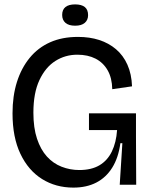

<svg xmlns="http://www.w3.org/2000/svg" viewBox="-20 -841 684 874"><path d="M314 13Q234 13 171.5 -26Q109 -65 73 -140.5Q37 -216 37 -325Q37 -404 57 -467.5Q77 -531 115 -577.5Q153 -624 208 -648.5Q263 -673 335 -673Q388 -673 431.5 -659Q475 -645 508 -617Q541 -589 560 -546.5Q579 -504 581 -448L491 -435Q490 -486 470 -521Q450 -556 415 -574Q380 -592 332 -592Q277 -592 232 -563.5Q187 -535 159.5 -476.5Q132 -418 132 -328Q132 -259 148.5 -209.5Q165 -160 193.5 -128.5Q222 -97 260.5 -82Q299 -67 341 -67Q396 -67 432.5 -88.5Q469 -110 489 -151Q509 -192 513 -249H385V-325H599V-220L600 0H525L537 -189H528Q519 -123 491 -78Q463 -33 418.5 -10Q374 13 314 13ZM322 -724Q293 -724 278 -737Q263 -750 263 -773Q263 -797 278 -809Q293 -821 322 -821Q351 -821 366 -809Q381 -797 381 -772Q381 -750 366 -737Q351 -724 322 -724Z"/></svg>

Font: Bricolage Grotesque 96pt
Style: Regular
Weight: 400
Version: Version 1.001;gftools[0.9.33.dev8+g029e19f]